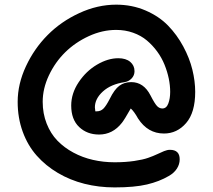

<svg xmlns="http://www.w3.org/2000/svg" viewBox="-20 -649 918 828"><path d="M474.1 159.2Q406.2 159.2 344.2 143.6Q282.2 127.9 229.7 96.9Q177.2 65.9 138.4 22.2Q99.6 -21.5 77.9 -81.1Q56.2 -140.6 56.2 -210Q56.2 -286.6 91.8 -363Q127.4 -439.5 185.3 -497.8Q243.2 -556.2 321.8 -592.5Q400.4 -628.9 481 -628.9Q549.3 -628.9 607.7 -603.8Q666 -578.6 704.6 -538.8Q743.2 -499 770.3 -448.7Q797.4 -398.4 809.6 -348.6Q821.8 -298.8 821.8 -252.9Q821.8 -163.6 782.7 -118.4Q743.7 -73.2 687 -73.2Q617.2 -73.2 575.2 -138.2Q558.1 -168.9 543.9 -181.2Q517.1 -133.8 505.9 -119.6Q466.3 -68.8 407.2 -68.8Q355.5 -68.8 321.3 -101.3Q287.1 -133.8 287.1 -193.8Q287.1 -246.1 319.1 -294.2Q351.1 -342.3 398.2 -370.1Q445.3 -397.9 490.2 -397.9Q522.9 -397.9 541.5 -382.3Q560.1 -366.7 560.1 -341.8Q560.1 -324.2 547.9 -311Q535.6 -297.9 518.1 -294.9Q458.5 -286.1 423.8 -254.6Q389.2 -223.1 389.2 -186Q389.2 -180.7 391.1 -168.9H397Q414.1 -168.9 425.8 -180.4Q437.5 -191.9 453.1 -222.2Q473.1 -263.2 494.6 -279.1Q516.1 -294.9 545.9 -294.9Q599.6 -294.9 628.9 -237.8Q647.9 -200.7 658 -190.9Q668 -181.2 680.2 -181.2Q697.8 -181.2 705.8 -202.6Q713.9 -224.1 713.9 -252.9Q713.9 -280.8 707.8 -310.3Q701.7 -339.8 689.5 -370.1Q677.2 -400.4 657.7 -427Q638.2 -453.6 613.3 -474.6Q588.4 -495.6 554.2 -507.8Q520 -520 481 -520Q421.4 -520 363 -493.2Q304.7 -466.3 261.2 -423.6Q217.8 -380.9 190.9 -324Q164.1 -267.1 164.1 -210Q164.1 -159.2 181.2 -116Q198.2 -72.8 227.5 -42.5Q256.8 -12.2 296.4 9Q335.9 30.3 380.9 40.5Q425.8 50.8 474.1 50.8Q521 50.8 558.8 45.2Q596.7 39.6 618.9 31.7Q641.1 23.9 657.5 16.1Q673.8 8.3 687.5 2.7Q701.2 -2.9 712.9 -2.9Q754.9 -2.9 754.9 38.1Q754.9 59.6 742.7 78.4Q730.5 97.2 708 109.9Q667.5 133.8 613.8 146.5Q560.1 159.2 474.1 159.2Z"/></svg>

Font: Shantell Sans Irregular Bouncy
Style: Regular
Weight: 500
Designer: Stephen Nixon, Anya Danilova, Shantell Martin
Foundry: Arrow Type
Version: Version 1.006;[9816181b4]